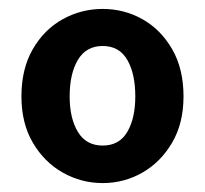

<svg xmlns="http://www.w3.org/2000/svg" viewBox="-20 -832 460 430"><path d="M210 -422Q162 -422 120.5 -445.5Q79 -469 53.5 -512.5Q28 -556 28 -616Q28 -678 53.5 -722Q79 -766 120.5 -789Q162 -812 210 -812Q258 -812 299 -789Q340 -766 365.5 -722Q391 -678 391 -616Q391 -556 365.5 -512.5Q340 -469 299 -445.5Q258 -422 210 -422ZM210 -506Q247 -506 265 -536.5Q283 -567 283 -616Q283 -667 265 -698Q247 -729 210 -729Q173 -729 154.5 -698Q136 -667 136 -616Q136 -567 154.5 -536.5Q173 -506 210 -506Z"/></svg>

Font: Noto Sans KR
Style: Bold
Weight: 700
Designer: Ryoko NISHIZUKA  (kana, bopomofo & ideographs); Paul D. Hunt (Latin, Greek & Cyrillic); Sandoll Communications , Soo-you
Foundry: Adobe
Version: Version 2.004-H2;hotconv 1.0.118;makeotfexe 2.5.65603